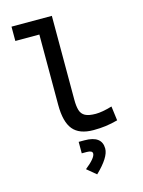

<svg xmlns="http://www.w3.org/2000/svg" viewBox="-145 -815 876 1176"><g transform="rotate(-15 293.0 -227.0)"><path d="M370.1 9.8Q280.3 9.8 240.2 -39.1Q200.2 -87.9 200.2 -195.3V-641.6H47.9V-732.4H303.7V-200.2Q303.7 -159.2 311.5 -133.3Q319.3 -107.4 342 -95.2Q364.7 -83 409.2 -83Q449.7 -83 512.7 -101.6L524.4 -10.7Q484.9 0 448.5 4.9Q412.1 9.8 370.1 9.8ZM320.8 277.3 262.7 229Q330.1 175.3 330.1 147.5Q330.1 128.4 294.4 128.4H262.7V55.7H299.3Q409.2 55.7 409.2 137.2Q409.2 192.4 320.8 277.3Z"/></g></svg>

Font: CaskaydiaMono NF
Style: Regular
Weight: 400
Designer: Aaron Bell
Foundry: Saja Typeworks
Version: Version 2111.001; ttfautohint (v1.8.4);Nerd Fonts 3.1.1